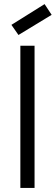

<svg xmlns="http://www.w3.org/2000/svg" viewBox="-20 -924 274 944"><path d="M80.1 -699.2H149.9V0H80.1ZM36.1 -801.8 199.2 -903.8 233.9 -851.1 70.8 -752Z"/></svg>

Font: PoppinsZ Light
Style: Regular
Weight: 300
Designer: Ninad Kale (Devanagari), Jonny Pinhorn (Latin)
Foundry: Indian Type Foundry
Version: Version 3.002;FEAKit 1.0